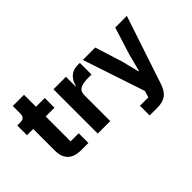

<svg xmlns="http://www.w3.org/2000/svg" viewBox="-140 -1038 1609 1609"><g transform="rotate(-45 664.0 -233.5)"><path d="M341 0V-115H245V-410H349V-525H245V-667H112V-581C112 -545 100 -525 60 -525H23V-410H97V-153C97 -53 151 0 253 0Z M600 0V-307C600 -368 642 -387 728 -387H765V-525H739C657 -525 617 -469 605 -411H600V-525H452V0Z M1107 -280 1068 -128H1062L1024 -280L947 -525H800L984 27L966 85H867V200H959C1049 200 1093 162 1120 81L1322 -525H1184Z"/></g></svg>

Font: IBM Plex Sans Thai Looped
Style: Bold
Weight: 700
Designer: Mike Abbink, Paul van der Laan, Pieter van Rosmalen, Ben Mitchell, Mark Frömberg
Foundry: Bold Monday
Version: Version 1.1